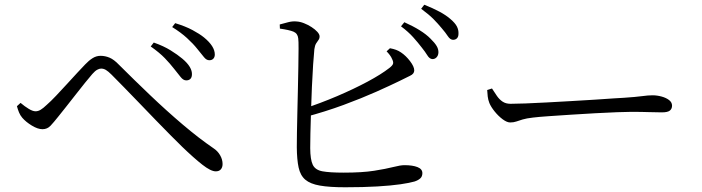

<svg xmlns="http://www.w3.org/2000/svg" viewBox="-20 -801 3000 820"><path d="M724.3 -506.2Q706.4 -529.2 684.1 -552.4Q661.7 -575.7 623.7 -602.6L636.7 -619.3Q678.7 -604.6 708.9 -585.8Q739 -567.1 758.5 -550.6Q802.1 -514.1 799.7 -481.2Q798.9 -469.5 792.6 -463.6Q786.2 -457.7 775.3 -457.7Q763.1 -457.7 752 -471.4Q740.8 -485 724.3 -506.2ZM822.8 -591.9Q805.1 -614.3 778.7 -638.4Q752.4 -662.5 715.3 -685.4L728.2 -702.1Q771.9 -688.8 802.3 -672.5Q832.7 -656.2 851.4 -641Q897.4 -603.3 897.4 -568.3Q897.4 -557.2 891.2 -550.4Q884.9 -543.7 873.8 -543.7Q861.7 -543.7 851.1 -557Q840.5 -570.4 822.8 -591.9ZM52.3 -347.5 67.8 -361.6Q85.7 -346.4 102.8 -336.1Q119.9 -325.7 131.9 -325.7Q142.9 -325.7 153.9 -332.4Q165 -339.2 179.4 -353Q197.1 -368.4 219.6 -392.2Q242.1 -416 265.8 -441.9Q289.5 -467.7 310.4 -490.5Q331.3 -513.3 343.7 -525.8Q359.2 -542.3 375.2 -552.4Q391.3 -562.6 409.5 -562.6Q429 -562.6 447.9 -554.7Q466.8 -546.8 488.5 -524Q551.8 -460.8 621.2 -394.6Q690.6 -328.4 760 -269.4Q829.5 -210.4 891.2 -168.2Q909.4 -156.5 920 -138.1Q930.6 -119.7 930.6 -100.6Q930.6 -86.4 923.2 -77.8Q915.8 -69.2 901.4 -69.2Q880.5 -69.2 844.1 -97.7Q807.7 -126.2 757.4 -174.7Q738.8 -193.1 709.4 -222.4Q680.1 -251.7 645.9 -287.2Q611.7 -322.7 576.6 -359.1Q541.5 -395.5 510.2 -427.6Q478.8 -459.7 456.2 -482.4Q441.9 -496.6 432.1 -502.4Q422.3 -508.1 411.9 -508.1Q404.2 -508.1 395.1 -503.1Q386 -498.2 374.2 -484.8Q362.2 -471.2 343.2 -447.5Q324.3 -423.9 303.1 -396.8Q281.9 -369.7 262 -344.5Q242 -319.4 228.1 -302Q209.9 -279.1 196 -264.2Q182.1 -249.2 161.4 -249.2Q141.6 -249.2 116.1 -264.6Q90.7 -280 75.2 -298Q66.6 -307.9 61.3 -320.7Q56 -333.5 52.3 -347.5Z M1781 -598.3Q1765.6 -618.5 1744.8 -641.8Q1724.1 -665 1692.6 -688.6L1706.9 -706.1Q1744.6 -689.2 1772.6 -671.7Q1800.6 -654.3 1818.5 -636Q1836.7 -618.3 1844.9 -604.4Q1853.2 -590.5 1852.4 -575.7Q1851.6 -563.4 1844 -555.7Q1836.3 -547.9 1825.2 -548.7Q1813.8 -550.3 1804.9 -565Q1795.9 -579.7 1781 -598.3ZM1866.5 -680.5Q1850.6 -699.9 1831.3 -719.4Q1812 -739 1778.7 -763.5L1792 -780.8Q1829.1 -766.1 1857.6 -750.8Q1886.1 -735.4 1904.1 -719.4Q1923.9 -702.5 1931.4 -687.8Q1938.9 -673.1 1938.1 -656.7Q1938.1 -644.2 1931.7 -637.5Q1925.3 -630.9 1914.4 -630.9Q1902.3 -631.7 1892.6 -646.6Q1882.9 -661.5 1866.5 -680.5ZM1174.7 -696.5Q1192.1 -701.1 1210.7 -706.1Q1229.4 -711 1245.7 -709.4Q1261.4 -708.6 1278.3 -701.9Q1295.3 -695.3 1310.5 -685.4Q1325.8 -675.5 1335.4 -664.9Q1344.9 -654.3 1344.9 -645.6Q1344.9 -636.2 1340 -630Q1335.1 -623.8 1330 -615.3Q1324.8 -606.8 1322.6 -591Q1320.2 -568.4 1317.3 -525.1Q1314.4 -481.9 1312.1 -429.6Q1309.9 -377.3 1308.3 -325.3Q1306.7 -273.3 1305.7 -231.6Q1304.7 -190 1304.9 -168.5Q1305.1 -119.7 1315.7 -97.4Q1326.3 -75.1 1357 -69.4Q1387.7 -63.7 1447.4 -63.7Q1526.8 -63.7 1577.8 -71.7Q1628.8 -79.8 1659.6 -87.7Q1690.3 -95.6 1707.4 -95.6Q1742 -95.6 1762.9 -87.4Q1783.9 -79.2 1783.9 -61.6Q1783.9 -46.9 1774.6 -38.8Q1765.3 -30.7 1750.6 -25.9Q1730.3 -19.9 1690.3 -14Q1650.3 -8.2 1591.2 -4.7Q1532.2 -1.2 1454.4 -1.2Q1387.3 -1.2 1346.2 -8.4Q1305.2 -15.5 1283.9 -33.6Q1262.6 -51.8 1255.3 -85.8Q1248 -119.7 1247.6 -172.4Q1247.4 -194.9 1248.2 -234.3Q1249 -273.8 1250 -321.9Q1251 -370.1 1252.3 -420.7Q1253.5 -471.2 1254.2 -516Q1254.9 -560.7 1255.1 -593.1Q1255.3 -625.6 1253.7 -637.1Q1251.4 -658.4 1233.1 -665.9Q1214.7 -673.3 1175.4 -678.8ZM1631.1 -581.7 1645.4 -595Q1660.1 -592.3 1671.3 -588.2Q1682.6 -584 1692.6 -577.1Q1713.4 -563.3 1731.3 -539.8Q1749.2 -516.3 1749.2 -500.3Q1749.2 -485.6 1731.3 -477.4Q1713.3 -469.2 1685.1 -454.6Q1647.9 -436.4 1586.6 -409Q1525.3 -381.7 1447.5 -352.9Q1369.7 -324.2 1281.3 -300.6L1274.2 -335.6Q1348 -359.9 1419.5 -390.3Q1491 -420.8 1549.7 -452.2Q1608.4 -483.7 1642.8 -510.6Q1656.1 -520.8 1658.5 -528.4Q1661 -536 1654.8 -548.3Q1651.2 -557.6 1644.5 -566.2Q1637.9 -574.9 1631.1 -581.7Z M2081.2 -423.1Q2091.9 -406.1 2102.4 -391.1Q2112.8 -376.1 2126.6 -366.9Q2140.3 -357.7 2160.6 -357.7Q2183.3 -357.7 2224.2 -359.2Q2265.1 -360.7 2315.8 -363.5Q2366.6 -366.3 2419.4 -369.3Q2472.2 -372.3 2519.7 -375.3Q2567.3 -378.3 2601 -380.8Q2634.6 -383.3 2646.1 -383.5Q2696.1 -386.9 2722 -390.4Q2747.8 -394 2766.6 -394Q2786 -394 2805.5 -388.7Q2824.9 -383.4 2837.5 -373.7Q2850.2 -363.9 2850.2 -349.8Q2850.2 -336.4 2840.9 -328.8Q2831.7 -321.1 2806.2 -321.1Q2779.9 -321.1 2750.6 -322.2Q2721.2 -323.3 2675.3 -323.3Q2656.6 -323.3 2615.6 -321.8Q2574.5 -320.3 2522.4 -317.4Q2470.2 -314.5 2417.9 -311.1Q2365.5 -307.7 2322.1 -304.7Q2278.7 -301.7 2256.5 -298.9Q2228.3 -295.7 2212.2 -290.8Q2196 -285.8 2184.6 -281.9Q2173.3 -278 2158.6 -278Q2145.1 -278 2126.6 -291.7Q2108.2 -305.5 2092.6 -324.9Q2077 -344.2 2070 -361.1Q2064.5 -375.4 2063 -388.7Q2061.4 -402.1 2060.7 -416.5Z"/></svg>

Font: Early Summer Mincho VF
Style: Regular
Weight: 250
Designer: GuiWonder
Version: Version 1.002